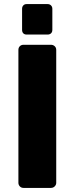

<svg xmlns="http://www.w3.org/2000/svg" viewBox="-20 -919 364 939"><path d="M95 0Q84 0 77 -7.5Q70 -15 70 -25V-675Q70 -686 77 -693Q84 -700 95 -700H229Q240 -700 247.5 -693Q255 -686 255 -675V-25Q255 -15 247.5 -7.5Q240 0 229 0ZM110 -750Q100 -750 94 -756Q88 -762 88 -773V-876Q88 -886 94 -892.5Q100 -899 110 -899H213Q223 -899 229.5 -892.5Q236 -886 236 -876V-773Q236 -762 229.5 -756Q223 -750 213 -750Z"/></svg>

Font: Rubik
Style: Bold
Weight: 700
Designer: Hubert and Fischer
Foundry: Hubert and Fischer
Version: Version 2.300;gftools[0.9.30]